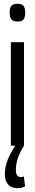

<svg xmlns="http://www.w3.org/2000/svg" viewBox="-20 -755 181 995"><path d="M70.4 -643.5Q49 -643.5 39.5 -653.8Q30.1 -664 30.1 -689.4Q30.1 -715 39.5 -725.2Q49 -735.5 70.4 -735.5Q92.6 -735.5 101.5 -725.2Q110.5 -715 110.5 -689.4Q110.5 -664 101.7 -653.8Q92.9 -643.5 70.4 -643.5ZM36.3 0V-536.2H104.3V0ZM70.4 220Q51 220 36.4 212.1Q21.8 204.3 13.5 188.2Q5.2 172.1 5.2 146.4Q5.2 122.3 11.9 97.3Q18.6 72.3 32 45.8Q45.4 19.3 64.5 -8.2L104.3 0Q89.7 23.8 80.2 44.9Q70.7 66 66.5 85.8Q62.3 105.5 62.3 125.5Q62.3 146.6 69.7 154.6Q77.1 162.7 87.1 162.7Q92.1 162.7 96.1 161.7Q100.1 160.7 103.4 158.9L110.1 210.8Q101.6 215.4 92.5 217.7Q83.4 220 70.4 220Z"/></svg>

Font: Georama ExtraCondensed Thin
Style: Regular
Weight: 100
Width: 2
Designer: Jean-Baptiste Levee
Foundry: Production Type
Version: Version 1.001